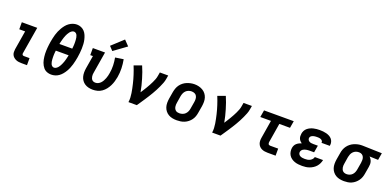

<svg xmlns="http://www.w3.org/2000/svg" viewBox="-1 -1678 5259 2587"><g transform="rotate(20 2628.0 -384.5)"><path d="M282 0Q261 0 239.5 -2.5Q218 -5 199.5 -13Q181 -21 165.5 -34Q150 -47 141 -65Q132 -83 131 -104.5Q130 -126 133 -147L178 -419H94V-520H315L250 -130Q249 -124 251 -117.5Q253 -111 257.5 -107Q262 -103 268.5 -102Q275 -101 282 -101H357V0Z M706 8Q685 8 664 3Q643 -2 625.5 -12Q608 -22 595 -37Q582 -52 572 -69.5Q562 -87 555 -106.5Q548 -126 544 -146Q540 -166 537.5 -187Q535 -208 534 -229Q533 -250 534 -272Q535 -294 536.5 -315.5Q538 -337 541 -358.5Q544 -380 547 -401Q552 -429 558 -457Q564 -485 572 -512.5Q580 -540 591.5 -566.5Q603 -593 618 -618.5Q633 -644 652 -667.5Q671 -691 695.5 -708.5Q720 -726 748 -735.5Q776 -745 804 -745Q836 -745 865 -732.5Q894 -720 914 -698Q934 -676 946 -647.5Q958 -619 965 -589Q972 -559 974 -527Q976 -495 975 -462.5Q974 -430 970.5 -398Q967 -366 962 -334Q957 -306 951 -278Q945 -250 937 -223Q929 -196 918 -169Q907 -142 892 -116.5Q877 -91 857.5 -67.5Q838 -44 814 -26.5Q790 -9 761.5 -0.5Q733 8 706 8ZM670 -418H854Q856 -434 857.5 -450.5Q859 -467 859.5 -483Q860 -499 859.5 -515Q859 -531 858 -547Q857 -563 854 -578.5Q851 -594 845 -608Q839 -622 826.5 -632Q814 -642 798 -642Q782 -642 767 -631.5Q752 -621 741 -607Q730 -593 722 -578Q714 -563 707 -547Q700 -531 695 -515Q690 -499 685.5 -483Q681 -467 677 -450.5Q673 -434 670 -418ZM710 -93Q727 -93 742 -103.5Q757 -114 768 -127.5Q779 -141 787 -156.5Q795 -172 802 -188Q809 -204 814.5 -220Q820 -236 824 -252Q828 -268 832 -284.5Q836 -301 839 -317H655Q653 -301 651.5 -284.5Q650 -268 649.5 -252Q649 -236 649.5 -220Q650 -204 651 -188Q652 -172 655 -156.5Q658 -141 664 -127Q670 -113 682 -103Q694 -93 710 -93Z M1301 8Q1270 8 1240.5 1Q1211 -6 1187 -21.5Q1163 -37 1146 -60.5Q1129 -84 1121.5 -112.5Q1114 -141 1114 -171.5Q1114 -202 1119 -233L1150 -419H1112V-520H1287L1237 -217Q1234 -202 1233 -188Q1232 -174 1234 -160.5Q1236 -147 1240.5 -134.5Q1245 -122 1254 -112Q1263 -102 1276 -97.5Q1289 -93 1303 -93Q1323 -93 1343 -102.5Q1363 -112 1377.5 -128Q1392 -144 1402.5 -163Q1413 -182 1420.5 -202Q1428 -222 1433 -242Q1438 -262 1441 -282Q1451 -339 1449 -394Q1447 -449 1437 -503L1554 -521Q1566 -459 1568 -395.5Q1570 -332 1559 -267Q1553 -234 1543.5 -201.5Q1534 -169 1518.5 -137.5Q1503 -106 1481 -78Q1459 -50 1430 -29.5Q1401 -9 1367 -0.5Q1333 8 1301 8ZM1372 -572 1319 -628 1481 -777 1552 -703Z M1812 0Q1817 -32 1815.5 -64.5Q1814 -97 1809 -128.5Q1804 -160 1797.5 -191Q1791 -222 1784 -252Q1777 -282 1768.5 -312Q1760 -342 1750.5 -371.5Q1741 -401 1730.5 -430Q1720 -459 1708 -488L1816 -528Q1834 -487 1849 -444.5Q1864 -402 1877 -358Q1890 -314 1901 -270Q1912 -226 1920 -180Q1935 -203 1949.5 -226Q1964 -249 1978 -272.5Q1992 -296 2005 -320Q2018 -344 2029.5 -368Q2041 -392 2050.5 -417Q2060 -442 2064 -468L2073 -520H2193L2184 -468Q2179 -436 2167 -405.5Q2155 -375 2141 -344.5Q2127 -314 2111.5 -284.5Q2096 -255 2079 -226Q2062 -197 2044 -168.5Q2026 -140 2007.5 -112Q1989 -84 1970 -56Q1951 -28 1932 0Z M2505 8Q2474 8 2443 2Q2412 -4 2386.5 -19Q2361 -34 2342.5 -57.5Q2324 -81 2315 -109.5Q2306 -138 2306 -169.5Q2306 -201 2311 -233L2328 -333Q2333 -360 2342.5 -387Q2352 -414 2369 -437.5Q2386 -461 2409.5 -479.5Q2433 -498 2460 -509Q2487 -520 2514 -525.5Q2541 -531 2569 -531Q2601 -531 2631 -523.5Q2661 -516 2686.5 -501Q2712 -486 2730.5 -462.5Q2749 -439 2758 -410.5Q2767 -382 2767 -350.5Q2767 -319 2762 -287L2745 -187Q2741 -160 2731.5 -133Q2722 -106 2705 -82.5Q2688 -59 2664.5 -40.5Q2641 -22 2614.5 -11Q2588 0 2560 4Q2532 8 2505 8ZM2507 -93Q2529 -93 2551 -100.5Q2573 -108 2589.5 -124Q2606 -140 2615.5 -161Q2625 -182 2628 -203L2645 -303Q2649 -326 2648 -348.5Q2647 -371 2637 -390Q2627 -409 2607 -418Q2587 -427 2564 -427Q2543 -427 2521.5 -419.5Q2500 -412 2483.5 -396Q2467 -380 2458 -359Q2449 -338 2445 -317L2429 -217Q2426 -202 2425.5 -187Q2425 -172 2427.5 -157.5Q2430 -143 2436.5 -130.5Q2443 -118 2453.5 -109Q2464 -100 2478 -96.5Q2492 -93 2507 -93Z M3012 0Q3017 -32 3015.5 -64.5Q3014 -97 3009 -128.5Q3004 -160 2997.5 -191Q2991 -222 2984 -252Q2977 -282 2968.5 -312Q2960 -342 2950.5 -371.5Q2941 -401 2930.5 -430Q2920 -459 2908 -488L3016 -528Q3034 -487 3049 -444.5Q3064 -402 3077 -358Q3090 -314 3101 -270Q3112 -226 3120 -180Q3135 -203 3149.5 -226Q3164 -249 3178 -272.5Q3192 -296 3205 -320Q3218 -344 3229.5 -368Q3241 -392 3250.5 -417Q3260 -442 3264 -468L3273 -520H3393L3384 -468Q3379 -436 3367 -405.5Q3355 -375 3341 -344.5Q3327 -314 3311.5 -284.5Q3296 -255 3279 -226Q3262 -197 3244 -168.5Q3226 -140 3207.5 -112Q3189 -84 3170 -56Q3151 -28 3132 0Z M3807 0Q3785 0 3763 -3.5Q3741 -7 3721.5 -16Q3702 -25 3687.5 -40.5Q3673 -56 3665.5 -76Q3658 -96 3657.5 -118.5Q3657 -141 3661 -163L3703 -419H3550L3567 -520H3993L3976 -419H3823L3778 -146Q3777 -138 3777 -130Q3777 -122 3780.5 -115Q3784 -108 3791.5 -104.5Q3799 -101 3807 -101H3922V0Z M4305 8Q4277 8 4249 5Q4221 2 4195.5 -7Q4170 -16 4148.5 -31.5Q4127 -47 4113 -69Q4099 -91 4094 -118.5Q4089 -146 4093 -173Q4096 -192 4104.5 -209.5Q4113 -227 4128 -240Q4143 -253 4160.5 -262Q4178 -271 4197 -277Q4182 -286 4170.5 -298.5Q4159 -311 4152.5 -327Q4146 -343 4145 -361Q4144 -379 4147 -397Q4150 -419 4161 -440.5Q4172 -462 4190.5 -477.5Q4209 -493 4230.5 -503Q4252 -513 4274.5 -518.5Q4297 -524 4319.5 -526Q4342 -528 4364 -528Q4389 -528 4413.5 -525.5Q4438 -523 4460.5 -517Q4483 -511 4504 -500Q4525 -489 4540 -471.5Q4555 -454 4561.5 -430.5Q4568 -407 4564 -383Q4564 -381 4563.5 -379Q4563 -377 4563 -374H4444Q4444 -375 4444 -376Q4444 -377 4444 -377Q4446 -386 4442.5 -394.5Q4439 -403 4432.5 -409Q4426 -415 4418 -418.5Q4410 -422 4401 -424Q4392 -426 4382.5 -426.5Q4373 -427 4364 -427Q4354 -427 4344.5 -426.5Q4335 -426 4325 -424.5Q4315 -423 4305.5 -420Q4296 -417 4287 -412Q4278 -407 4271.5 -398Q4265 -389 4264 -380Q4261 -365 4268.5 -352Q4276 -339 4288.5 -332Q4301 -325 4316.5 -323Q4332 -321 4347 -321H4411L4394 -220H4330Q4318 -220 4306.5 -219Q4295 -218 4283.5 -216Q4272 -214 4260 -210Q4248 -206 4237.5 -199Q4227 -192 4220 -181.5Q4213 -171 4211 -159Q4208 -142 4216.5 -127.5Q4225 -113 4239.5 -105.5Q4254 -98 4271 -95.5Q4288 -93 4305 -93Q4323 -93 4341.5 -95.5Q4360 -98 4377 -106.5Q4394 -115 4407.5 -129.5Q4421 -144 4425 -163H4543Q4538 -137 4526.5 -112.5Q4515 -88 4497 -67.5Q4479 -47 4455.5 -32Q4432 -17 4407 -8Q4382 1 4356 4.5Q4330 8 4305 8Z M4904 8Q4873 8 4842.5 2Q4812 -4 4786.5 -19Q4761 -34 4742.5 -57.5Q4724 -81 4715 -109.5Q4706 -138 4706 -170Q4706 -202 4711 -233L4728 -333Q4732 -360 4742 -386Q4752 -412 4769 -435Q4786 -458 4809 -476Q4832 -494 4858 -505Q4884 -516 4911 -522Q4938 -528 4964 -528Q4969 -528 4973 -528Q4977 -528 4981 -528L5256 -520L5239 -419L5115 -423Q5128 -411 5137.5 -396Q5147 -381 5152.5 -363Q5158 -345 5157.5 -325.5Q5157 -306 5154 -287L5137 -187Q5133 -160 5124 -134Q5115 -108 5098.5 -84.5Q5082 -61 5059.5 -42Q5037 -23 5011 -11.5Q4985 0 4958 4Q4931 8 4904 8ZM4906 -93Q4927 -93 4948 -101Q4969 -109 4984.5 -125Q5000 -141 5008.5 -162Q5017 -183 5020 -203L5037 -303Q5040 -324 5040 -345Q5040 -366 5032.5 -384.5Q5025 -403 5008.5 -414.5Q4992 -426 4971 -427H4964Q4963 -427 4961 -427Q4959 -427 4958 -427Q4937 -427 4916.5 -418.5Q4896 -410 4880.5 -393.5Q4865 -377 4857 -357Q4849 -337 4845 -317L4829 -217Q4826 -202 4825.5 -187Q4825 -172 4827.5 -158Q4830 -144 4836 -131.5Q4842 -119 4852.5 -110Q4863 -101 4877 -97Q4891 -93 4906 -93Z"/></g></svg>

Font: Iosevka Etoile Oblique
Style: Bold
Weight: 700
Italic angle: -9°
Designer: Belleve Invis
Foundry: Belleve Invis
Version: Version 15.5.2; ttfautohint (v1.8.4)